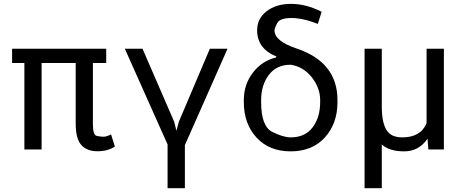

<svg xmlns="http://www.w3.org/2000/svg" viewBox="-20 -784 2440 1007"><path d="M582.5 -15.6Q545.9 9.3 490.7 9.3Q435.5 9.3 406.2 -23.7Q377 -56.6 377 -135.7V-453.6H198.2V0H107.9V-453.6H43.5V-528.3H537.1V-453.6H467.3V-130.9Q467.3 -75.7 487.1 -71.3Q506.8 -66.9 522.9 -66.9Q539.1 -66.9 562.5 -79.1Z M949.7 203.1H858.9V-26.4L634.8 -528.3H727.5L893.6 -145.5L905.3 -98.1L918 -145.5L1080.6 -528.3H1173.3L949.7 -22.9Z M1349.6 -248.5Q1349.6 -122.1 1407.2 -92.8Q1464.8 -63.5 1504.9 -63.5Q1579.6 -63.5 1619.4 -115.7Q1659.2 -168 1659.2 -248.5V-258.8Q1659.2 -322.3 1616 -377.7Q1572.8 -433.1 1506.3 -444.3Q1431.2 -445.3 1390.4 -391.6Q1349.6 -337.9 1349.6 -258.8ZM1429.7 -487.8Q1328.6 -528.8 1328.6 -625Q1328.6 -687 1378.7 -725.3Q1428.7 -763.7 1506.8 -763.7Q1585 -763.7 1667 -722.2L1647 -658.7Q1568.4 -689.5 1508.3 -689.5Q1448.2 -689.5 1434.1 -663.1Q1419.9 -636.7 1419.9 -624Q1419.9 -568.8 1533.7 -530.3Q1750 -458.5 1750 -258.8V-248.5Q1750 -135.7 1683.8 -63Q1617.7 9.8 1504.9 9.8Q1391.6 9.8 1325.2 -62.7Q1258.8 -135.3 1258.8 -248.5V-258.8Q1258.8 -341.3 1306.6 -403.3Q1354.5 -465.3 1427.7 -482.4Z M1982.4 203.1H1892.1V-528.3H1982.4V-224.6Q1981.9 -92.3 2046.4 -70.3Q2065.9 -63.5 2089.8 -63.5Q2187 -63.5 2217.3 -138.2V-528.3H2308.1V0H2226.6L2222.2 -56.6Q2177.2 9.8 2099.6 9.8Q2022.5 9.8 1982.4 -25.9Z"/></svg>

Font: RobotoMono-Regular
Style: Regular
Weight: 400
Designer: Google
Version: Version 2.000985; 2015; ttfautohint (v1.3)